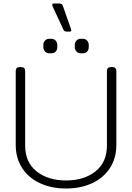

<svg xmlns="http://www.w3.org/2000/svg" viewBox="-20 -1064 756 1099"><path d="M343 -894 281 -1028Q279 -1031 279 -1036Q279 -1044 291 -1044H318Q328 -1044 332.5 -1041Q337 -1038 340 -1030L386 -899L388 -891Q388 -883 378 -883H363Q355 -883 350.5 -885.5Q346 -888 343 -894ZM228 -794V-807Q228 -821 237.5 -831.5Q247 -842 261 -842H275Q289 -842 298.5 -831.5Q308 -821 308 -807V-794Q308 -779 299 -769Q290 -759 275 -759H261Q247 -759 237.5 -769.5Q228 -780 228 -794ZM408 -794V-807Q408 -821 417.5 -831.5Q427 -842 441 -842H455Q469 -842 478.5 -831.5Q488 -821 488 -807V-794Q488 -779 479 -769Q470 -759 455 -759H441Q427 -759 417.5 -769.5Q408 -780 408 -794ZM70 -235V-657Q70 -680 93 -680H101Q124 -680 124 -657V-231Q124 -135 189.5 -83Q255 -31 358 -31Q461 -31 526.5 -83Q592 -135 592 -231V-657Q592 -680 615 -680H623Q646 -680 646 -657V-235Q646 -159 609.5 -102.5Q573 -46 507.5 -15.5Q442 15 358 15Q274 15 208.5 -15.5Q143 -46 106.5 -102.5Q70 -159 70 -235Z"/></svg>

Font: Mitr ExtraLight
Style: Regular
Weight: 275
Designer: Thanarat Vachiruckul
Foundry: Cadson Demak Co.,Ltd.
Version: Version 1.001